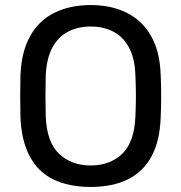

<svg xmlns="http://www.w3.org/2000/svg" viewBox="-20 -730 717 760"><path d="M339 10Q253 10 192 -19.5Q131 -49 98 -110.5Q65 -172 61 -265Q60 -309 60 -349.5Q60 -390 61 -434Q65 -526 99.5 -587.5Q134 -649 195.5 -679.5Q257 -710 339 -710Q420 -710 481.5 -679.5Q543 -649 578 -587.5Q613 -526 616 -434Q618 -390 618 -349.5Q618 -309 616 -265Q613 -172 579.5 -110.5Q546 -49 485 -19.5Q424 10 339 10ZM339 -75Q415 -75 463.5 -121Q512 -167 516 -270Q518 -315 518 -350.5Q518 -386 516 -430Q514 -499 490.5 -542Q467 -585 428 -605Q389 -625 339 -625Q289 -625 250 -605Q211 -585 187.5 -542Q164 -499 161 -430Q160 -386 160 -350.5Q160 -315 161 -270Q165 -167 214 -121Q263 -75 339 -75Z"/></svg>

Font: DVN-Rubik
Style: Regular
Weight: 400
Designer: Hubert and Fischer
Foundry: Hubert & Fischer
Version: Version 2.102